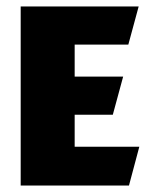

<svg xmlns="http://www.w3.org/2000/svg" viewBox="-20 -574 457 594"><path d="M44 0V-554H409L377 -436H211V-337H361L329 -219H211V-120H411L379 0Z"/></svg>

Font: Tac One
Style: Regular
Weight: 400
Designer: Oluseyi Olusanya, David Udoh, Eyiyemi Adegbite, Mirko Velimirović
Version: Version 1.003; ttfautohint (v1.8.4.7-5d5b)